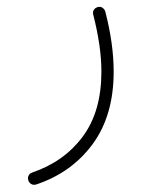

<svg xmlns="http://www.w3.org/2000/svg" viewBox="-20 -274 428 551"><path d="M258.3 -252.9Q267.1 -256.3 273.7 -252Q280.3 -247.6 282.2 -240.7Q306.2 -147.9 306.2 -68.4Q306.2 57.1 246.1 139.2Q186 221.2 84 255.4Q76.2 257.8 69.8 254.2Q63.5 250.5 61.5 244.1Q58.6 235.8 62.3 229.5Q65.9 223.1 72.3 221.2Q164.1 189.9 217.5 117.9Q271 45.9 271 -68.4Q271 -106 264.9 -147Q258.8 -188 247.6 -231.9Q245.6 -240.2 249.3 -245.6Q252.9 -251 258.3 -252.9Z"/></svg>

Font: Mikhak-DS1-FD ExtraLight
Style: Regular
Weight: 200
Designer: Amin Abedi
Version: Version 3.2